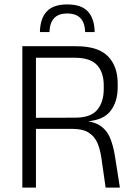

<svg xmlns="http://www.w3.org/2000/svg" viewBox="-20 -848 608 868"><path d="M457.5 0 438.5 -133Q433 -172 420.5 -201.5Q408 -231 381.2 -248.2Q354.5 -265.5 306 -265.5H123.5V-315.5L319.5 -316Q390 -316 419.5 -351.2Q449 -386.5 449 -445.5V-462Q449 -521 418.5 -554Q388 -587 317 -587H121V-639H325Q423 -639 467.5 -594Q512 -549 512 -471.5V-453.5Q512 -389.5 480.8 -347.8Q449.5 -306 376.5 -299.5L376 -293.5L349 -303.5Q404 -299.5 434 -279Q464 -258.5 478.2 -223.2Q492.5 -188 500 -140L522 0ZM81 0V-639H142.5V-299.5V-275.5V0ZM284 -828Q348 -828 377.5 -796Q407 -764 408 -703H365Q363.5 -745.5 343.5 -766.2Q323.5 -787 284 -787Q244.5 -787 224.8 -766Q205 -745 203.5 -703H160.5Q161.5 -764 191.2 -796Q221 -828 284 -828Z"/></svg>

Font: Anek Latin Medium Light
Style: Regular
Weight: 300
Version: Version 1.003